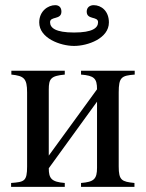

<svg xmlns="http://www.w3.org/2000/svg" viewBox="-20 -724 565 744"><path d="M402 -637C402 -681 373 -704 343 -704C329 -704 316 -696 316 -679C316 -646 360 -662 360 -638C360 -616 339 -598 267 -598C195 -598 174 -616 174 -638C174 -662 218 -646 218 -679C218 -696 208 -704 194 -704C166 -704 132 -681 132 -637C132 -576 214 -546 267 -546C320 -546 402 -575 402 -637ZM502 -450H294V-435C345 -431 356 -420 356 -378L169 -121V-377C169 -419 177 -430 231 -435V-450H24V-435C73 -430 85 -420 85 -366V-79C85 -21 74 -19 23 -15V0H231V-15C180 -19 169 -32 169 -72L356 -330V-74C356 -30 344 -19 294 -15V0H501V-15C452 -20 440 -25 440 -79V-366C440 -425 451 -431 502 -435Z"/></svg>

Font: STIX Math
Style: Regular
Weight: 400
Designer: MicroPress Inc., with final additions and corrections provided by Coen Hoffman, Elsevier (retired)
Version: Version 1.1.0